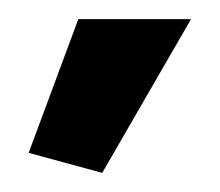

<svg xmlns="http://www.w3.org/2000/svg" viewBox="-20 -770 230 201"><path d="M87 -589 180 -750H62L10 -610Z"/></svg>

Font: Catamaran Thin SemiBold
Style: Regular
Weight: 600
Version: Version 2.000